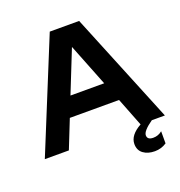

<svg xmlns="http://www.w3.org/2000/svg" viewBox="-151 -815 1046 1118"><g transform="rotate(-20 372.0 -256.0)"><path d="M372 -560 267 -297H476ZM594 0H593L524 -176H219L149 0H0L281 -688H463L744 0H663Q600 44 600 71Q600 99 637 99Q668 99 692 79V154Q659 176 619 176Q576 176 548 155.5Q520 135 520 96Q520 41 594 0Z"/></g></svg>

Font: Roundo SemiBold
Style: Regular
Weight: 600
Designer: Namrata Goyal (Gurmukhi), Shiva Nallaperumal (Latin)
Foundry: Indian Type Foundry
Version: Version 1.000;PS 1.0;hotconv 1.0.88;makeotf.lib2.5.647800